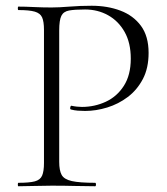

<svg xmlns="http://www.w3.org/2000/svg" viewBox="-20 -648 580 668"><path d="M186 -85Q186 -55 194.5 -39.5Q203 -24 230 -18Q257 -12 311 -12Q314 -12 314 -6Q314 0 311 0Q279 0 241.5 -1Q204 -2 160 -2Q128 -2 98 -1Q68 0 44 0Q42 0 42 -6Q42 -12 44 -12Q82 -12 101 -17Q120 -22 126.5 -37Q133 -52 133 -81V-544Q133 -573 126.5 -587.5Q120 -602 101 -607.5Q82 -613 44 -613Q42 -613 42 -619Q42 -625 44 -625Q68 -625 97.5 -623.5Q127 -622 159 -622Q185 -622 222 -625Q259 -628 299 -628Q354 -628 399 -611Q444 -594 470.5 -558Q497 -522 497 -464Q497 -411 477 -373Q457 -335 424.5 -310.5Q392 -286 353 -274Q314 -262 276 -262Q263 -262 250.5 -263Q238 -264 227 -267Q223 -268 224.5 -274.5Q226 -281 229 -280Q238 -278 247.5 -277Q257 -276 265 -276Q309 -276 348 -294Q387 -312 411 -349.5Q435 -387 435 -444Q435 -499 413.5 -537Q392 -575 356 -595Q320 -615 276 -615Q240 -615 220.5 -611.5Q201 -608 193.5 -593Q186 -578 186 -542Z"/></svg>

Font: Cormorant Light
Style: Regular
Weight: 300
Designer: Christian Thalmann (Catharsis Fonts)
Foundry: Catharsis Fonts
Version: Version 4.000